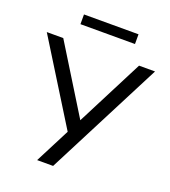

<svg xmlns="http://www.w3.org/2000/svg" viewBox="-159 -984 967 1095"><g transform="rotate(20 324.5 -436.0)"><path d="M194 0 312 -230V-196L-4 -705H96L358 -281H339L556 -705H653L291 0ZM161 -813V-872H492V-813Z"/></g></svg>

Font: Nunito Sans 12pt Medium
Style: Regular
Weight: 500
Designer: Vernon Adams
Foundry: Vernon Adams
Version: Version 3.101;gftools[0.9.27]